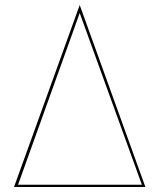

<svg xmlns="http://www.w3.org/2000/svg" viewBox="-20 -746 640 766"><path d="M36 0 298 -726 560 0ZM52 -9H546L298 -694Z"/></svg>

Font: Jost* Hairline
Style: Regular
Weight: 100
Version: Version 3.7